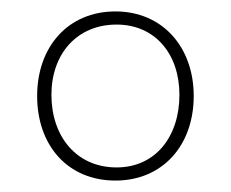

<svg xmlns="http://www.w3.org/2000/svg" viewBox="-20 -744 404 336"><path d="M182 -428C264 -428 319 -489 319 -576C319 -662 264 -724 182 -724C99 -724 45 -662 45 -576C45 -489 99 -428 182 -428ZM184 -451C114 -451 70 -505 70 -578C70 -650 115 -701 184 -701C251 -701 294 -650 294 -578C294 -505 252 -451 184 -451Z"/></svg>

Font: Noto Serif Myanmar SemiCondensed Thin
Style: Regular
Weight: 100
Width: 4
Designer: Ben Mitchell and the Monotype Design Team
Foundry: Monotype Imaging Inc.
Version: Version 2.106